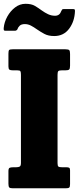

<svg xmlns="http://www.w3.org/2000/svg" viewBox="-36 -1016 425 1036"><path d="M274.5 -612.5V-135.5Q274.5 -120.5 279.5 -117Q284.5 -113.5 299.5 -113.5H321.5Q332.5 -113.5 337.2 -110.8Q342 -108 342 -97V-22.5Q342 -8 337.5 -4Q333 0 318 0H33.5Q18 0 13.8 -4.8Q9.5 -9.5 9.5 -25V-92Q9.5 -106.5 15 -110Q20.5 -113.5 36 -113.5H50.5Q64.5 -113.5 70.8 -117.5Q77 -121.5 77 -137.5V-612Q77 -626.5 74.2 -631.5Q71.5 -636.5 56.5 -636.5H33.5Q20 -636.5 14.8 -640.2Q9.5 -644 9.5 -658V-725.5Q9.5 -741.5 13 -745.8Q16.5 -750 32 -750H317Q333.5 -750 337.8 -745.2Q342 -740.5 342 -725V-662Q342 -645 337 -640.8Q332 -636.5 317 -636.5H298Q282.5 -636.5 278.5 -632Q274.5 -627.5 274.5 -612.5ZM256.5 -821.5Q225 -821.5 203.2 -833.2Q181.5 -845 163.5 -857.5Q146 -870 130.5 -878Q115 -886 98 -886Q79.5 -886 70.2 -877.2Q61 -868.5 57.5 -857Q52.5 -850 43.5 -850H-5.5Q-14 -850 -15.2 -853.8Q-16.5 -857.5 -16 -865Q-13 -897 3.5 -926.8Q20 -956.5 45.5 -976Q71 -995.5 102 -995.5Q133.5 -995.5 152.8 -984Q172 -972.5 189.5 -959.5Q206 -947.5 223.8 -939.2Q241.5 -931 261 -931Q286 -931 294.5 -956Q297.5 -961 299 -964Q300.5 -967 307.5 -967H359Q365.5 -967 367 -964.5Q368.5 -962 368.5 -956Q366.5 -900.5 337 -861Q307.5 -821.5 256.5 -821.5Z"/></svg>

Font: Besley* Condensed Heavy
Style: Regular
Weight: 800
Width: 3
Designer: Owen Earl
Foundry: indestructible type*
Version: Version 3.000; ttfautohint (v1.8.3)